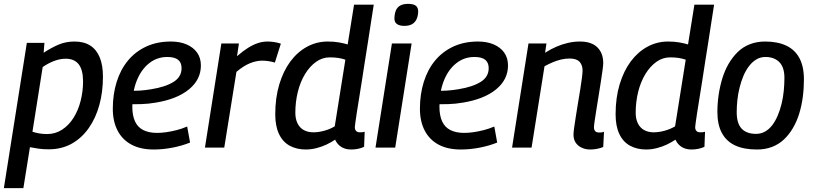

<svg xmlns="http://www.w3.org/2000/svg" viewBox="-37 -764 4214 994"><path d="M-17 210 102 -542H193L189 -491Q227 -516 265 -532.5Q303 -549 349 -549Q398 -549 430.5 -528Q463 -507 479.5 -466.5Q496 -426 496 -366Q496 -289 477.5 -221Q459 -153 422.5 -101Q386 -49 334 -20Q282 9 215 9Q186 9 161.5 5.5Q137 2 118 -2L84 210ZM207 -70Q250 -70 285 -93Q320 -116 344 -154.5Q368 -193 380.5 -242Q393 -291 393 -342Q393 -402 370.5 -431Q348 -460 303 -460Q274 -460 243.5 -448.5Q213 -437 184 -417L131 -82Q146 -77 165 -73.5Q184 -70 207 -70Z M631 -295Q658 -293 687.5 -295Q717 -297 746 -302Q820 -314 861.5 -340Q903 -366 903 -411Q903 -440 885 -454.5Q867 -469 829 -469Q776 -469 735 -436.5Q694 -404 671 -346.5Q648 -289 648 -211Q648 -166 662 -135.5Q676 -105 705 -90.5Q734 -76 776 -76Q798 -76 823 -79.5Q848 -83 876 -90Q904 -97 932 -109L947 -26Q905 -9 855.5 0.5Q806 10 759 10Q691 10 644 -15Q597 -40 572 -87.5Q547 -135 547 -201Q547 -276 567 -340Q587 -404 625.5 -450.5Q664 -497 720 -523Q776 -549 848 -549Q894 -549 929 -534Q964 -519 983.5 -491.5Q1003 -464 1003 -425Q1003 -352 941.5 -301.5Q880 -251 771 -233Q731 -226 694 -225Q657 -224 624 -225Z M1200 -539 1190 -473Q1221 -500 1247.5 -516.5Q1274 -533 1298.5 -541Q1323 -549 1348 -549Q1367 -549 1384.5 -546Q1402 -543 1417 -538L1386 -440Q1370 -445 1353 -447.5Q1336 -450 1320 -450Q1291 -450 1258 -437Q1225 -424 1187 -392L1124 0H1024L1109 -539Z M1782 10Q1761 10 1745 4Q1729 -2 1717 -13.5Q1705 -25 1698 -41Q1679 -28 1654 -16Q1629 -4 1601 3Q1573 10 1546 10Q1499 10 1463 -9.5Q1427 -29 1407.5 -70Q1388 -111 1388 -172Q1388 -258 1409 -327.5Q1430 -397 1466.5 -446Q1503 -495 1552.5 -522Q1602 -549 1660 -549Q1692 -549 1717.5 -544.5Q1743 -540 1763 -534L1796 -740H1898Q1891 -699 1884 -650.5Q1877 -602 1868.5 -550Q1860 -498 1852 -446Q1844 -394 1836.5 -345.5Q1829 -297 1822 -254.5Q1815 -212 1810 -179.5Q1805 -147 1802.5 -128Q1800 -109 1800 -106Q1800 -93 1806.5 -86Q1813 -79 1826 -79Q1832 -79 1838.5 -79.5Q1845 -80 1851 -82L1848 -4Q1834 3 1816 6.5Q1798 10 1782 10ZM1585 -79Q1613 -79 1643 -87.5Q1673 -96 1696 -110L1751 -455Q1734 -461 1714.5 -464Q1695 -467 1670 -467Q1632 -467 1599.5 -444Q1567 -421 1542.5 -381Q1518 -341 1505 -289Q1492 -237 1492 -180Q1492 -148 1503.5 -125Q1515 -102 1536 -90.5Q1557 -79 1585 -79Z M1907 0 1992 -539H2094L2009 0ZM2076 -744Q2103 -744 2115.5 -734.5Q2128 -725 2128 -704Q2127 -680 2119 -663.5Q2111 -647 2095.5 -638.5Q2080 -630 2056 -630Q2031 -630 2017.5 -640Q2004 -650 2005 -671Q2006 -695 2013 -711Q2020 -727 2035.5 -735.5Q2051 -744 2076 -744Z M2221 -295Q2248 -293 2277.5 -295Q2307 -297 2336 -302Q2410 -314 2451.5 -340Q2493 -366 2493 -411Q2493 -440 2475 -454.5Q2457 -469 2419 -469Q2366 -469 2325 -436.5Q2284 -404 2261 -346.5Q2238 -289 2238 -211Q2238 -166 2252 -135.5Q2266 -105 2295 -90.5Q2324 -76 2366 -76Q2388 -76 2413 -79.5Q2438 -83 2466 -90Q2494 -97 2522 -109L2537 -26Q2495 -9 2445.5 0.5Q2396 10 2349 10Q2281 10 2234 -15Q2187 -40 2162 -87.5Q2137 -135 2137 -201Q2137 -276 2157 -340Q2177 -404 2215.5 -450.5Q2254 -497 2310 -523Q2366 -549 2438 -549Q2484 -549 2519 -534Q2554 -519 2573.5 -491.5Q2593 -464 2593 -425Q2593 -352 2531.5 -301.5Q2470 -251 2361 -233Q2321 -226 2284 -225Q2247 -224 2214 -225Z M2699 -539H2792L2785 -491Q2815 -510 2844 -522.5Q2873 -535 2903.5 -542Q2934 -549 2965 -549Q3025 -549 3055.5 -519Q3086 -489 3086 -437Q3086 -427 3082.5 -401Q3079 -375 3073.5 -340Q3068 -305 3062 -267.5Q3056 -230 3050.5 -196Q3045 -162 3041.5 -137.5Q3038 -113 3038 -106Q3038 -92 3044.5 -85Q3051 -78 3064 -78Q3070 -78 3076.5 -78.5Q3083 -79 3090 -82L3086 -3Q3072 3 3054 6.5Q3036 10 3019 10Q2994 10 2974 0.5Q2954 -9 2943 -26Q2932 -43 2932 -67Q2932 -78 2935.5 -103.5Q2939 -129 2944.5 -163.5Q2950 -198 2956 -234.5Q2962 -271 2967.5 -304.5Q2973 -338 2976 -363Q2979 -388 2979 -399Q2979 -427 2963.5 -444Q2948 -461 2912 -461Q2890 -461 2868.5 -456Q2847 -451 2825.5 -442Q2804 -433 2782 -421L2715 0H2614Z M3544 10Q3523 10 3507 4Q3491 -2 3479 -13.5Q3467 -25 3460 -41Q3441 -28 3416 -16Q3391 -4 3363 3Q3335 10 3308 10Q3261 10 3225 -9.5Q3189 -29 3169.5 -70Q3150 -111 3150 -172Q3150 -258 3171 -327.5Q3192 -397 3228.5 -446Q3265 -495 3314.5 -522Q3364 -549 3422 -549Q3454 -549 3479.5 -544.5Q3505 -540 3525 -534L3558 -740H3660Q3653 -699 3646 -650.5Q3639 -602 3630.5 -550Q3622 -498 3614 -446Q3606 -394 3598.5 -345.5Q3591 -297 3584 -254.5Q3577 -212 3572 -179.5Q3567 -147 3564.5 -128Q3562 -109 3562 -106Q3562 -93 3568.5 -86Q3575 -79 3588 -79Q3594 -79 3600.5 -79.5Q3607 -80 3613 -82L3610 -4Q3596 3 3578 6.5Q3560 10 3544 10ZM3347 -79Q3375 -79 3405 -87.5Q3435 -96 3458 -110L3513 -455Q3496 -461 3476.5 -464Q3457 -467 3432 -467Q3394 -467 3361.5 -444Q3329 -421 3304.5 -381Q3280 -341 3267 -289Q3254 -237 3254 -180Q3254 -148 3265.5 -125Q3277 -102 3298 -90.5Q3319 -79 3347 -79Z M3882 10Q3814 10 3769 -11Q3724 -32 3700.5 -75Q3677 -118 3677 -184Q3677 -229 3683.5 -273Q3690 -317 3702.5 -358Q3715 -399 3735 -433.5Q3755 -468 3782 -494.5Q3809 -521 3845 -535Q3881 -549 3924 -549Q3988 -549 4033 -528Q4078 -507 4101.5 -463.5Q4125 -420 4125 -353Q4125 -306 4119 -261Q4113 -216 4100.5 -175.5Q4088 -135 4068 -101Q4048 -67 4021.5 -42Q3995 -17 3960 -3.5Q3925 10 3882 10ZM3877 -71Q3903 -71 3924 -83Q3945 -95 3961 -116Q3977 -137 3989 -165Q4001 -193 4009 -225.5Q4017 -258 4020.5 -292.5Q4024 -327 4024 -361Q4024 -416 3997.5 -442.5Q3971 -469 3926 -469Q3900 -469 3879 -456.5Q3858 -444 3841 -422Q3824 -400 3812 -371.5Q3800 -343 3792 -311Q3784 -279 3780.5 -246.5Q3777 -214 3777 -184Q3777 -125 3802.5 -98Q3828 -71 3877 -71Z"/></svg>

Font: Georama ExtraCondensed Thin Medium
Style: Italic
Weight: 500
Italic angle: -9°
Version: Version 1.001